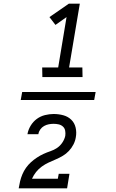

<svg xmlns="http://www.w3.org/2000/svg" viewBox="-20 -868 640 1056"><path d="M498 -318H94L102 -362H506ZM213 -444 212 -497H300L346 -774L285 -731L252 -774L359 -848H419L360 -497H433L434 -444ZM83 168V167Q86 148 90.5 129Q95 110 103 91Q111 72 123 55Q135 38 150.5 24Q166 10 183.5 -1.5Q201 -13 219.5 -21.5Q238 -30 257.5 -36.5Q277 -43 294 -54.5Q311 -66 323 -84Q335 -102 339 -121Q341 -135 338.5 -149Q336 -163 326 -172Q316 -181 302.5 -184Q289 -187 275 -187Q262 -187 248.5 -184.5Q235 -182 222.5 -175Q210 -168 201.5 -156Q193 -144 191 -130H131Q135 -154 148.5 -176.5Q162 -199 182.5 -214Q203 -229 227.5 -235Q252 -241 275 -241Q303 -241 328.5 -234Q354 -227 372 -209.5Q390 -192 396 -166Q402 -140 397 -113Q394 -93 384 -73.5Q374 -54 359 -38Q344 -22 325.5 -11Q307 0 287 8.5Q267 17 247.5 26Q228 35 210 48Q192 61 178.5 78Q165 95 156 115H298L303 88H362L349 168Z"/></svg>

Font: Iosevka Etoile Light
Style: Italic
Weight: 300
Italic angle: -9°
Designer: Belleve Invis
Foundry: Belleve Invis
Version: Version 22.1.2; ttfautohint (v1.8.4)